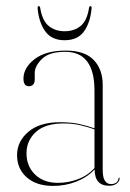

<svg xmlns="http://www.w3.org/2000/svg" viewBox="-20 -602 427 630"><path d="M36 -93Q36 -138 73 -169.5Q110 -201 177 -201Q214 -201 240.8 -195Q267.5 -189 290 -181V-305Q290 -432 194 -432Q141 -432 117.5 -408.5Q94 -385 94 -363V-341Q94 -329 88.2 -324Q82.5 -319 75 -319Q57 -319 57 -344Q57 -379.5 93.2 -407.8Q129.5 -436 196 -436Q257.5 -436 287.2 -405.5Q317 -375 317 -323V-45Q317 -19 324.5 -8.5Q332 2 343.5 2Q366.5 2 369 -17Q369 -19 371 -19Q372.5 -19 372.5 -17Q372.5 -8 363.5 -0.2Q354.5 7.5 338 7.5Q290.5 7.5 290.5 -46Q266 -20 230.2 -6Q194.5 8 154 8Q99.5 8 67.8 -20Q36 -48 36 -93ZM67 -99Q67 -56.5 95.2 -29.2Q123.5 -2 170 -2Q203.5 -2 235.2 -13.8Q267 -25.5 290 -50.5V-177.5Q268 -185.5 243 -191.2Q218 -197 189 -197Q128.5 -197 97.8 -169Q67 -141 67 -99ZM192 -499.5Q223 -499.5 244.2 -516.5Q265.5 -533.5 272 -575.5Q273 -582 277 -582Q281 -582 280.5 -574.5Q276.5 -528.5 255.8 -499.2Q235 -470 192 -470Q149.5 -470 128.5 -499.2Q107.5 -528.5 103.5 -574.5Q103 -582 107 -582Q111 -582 112 -575.5Q119 -533.5 140.2 -516.5Q161.5 -499.5 192 -499.5Z"/></svg>

Font: Fraunces 144pt S000 Thin
Style: Regular
Weight: 100
Version: Version 1.000; ttfautohint (v1.8.3)